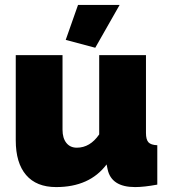

<svg xmlns="http://www.w3.org/2000/svg" viewBox="-20 -750 686 780"><path d="M208 10Q128 10 86 -39Q44 -88 44 -180V-526H234V-223Q234 -189 249.5 -169.5Q265 -150 292 -150Q346 -150 383 -204V-526H573V-210Q573 -183 583 -172Q593 -161 619 -160V0Q565 10 529 10Q432 10 417 -63L413 -82Q344 10 208 10ZM466 -730 367 -556 247 -588 297 -730Z"/></svg>

Font: Raleway
Style: Heavy
Weight: 900
Designer: Matt McInerney, Pablo Impallari, Rodrigo Fuenzalida
Foundry: Matt McInerney, Pablo Impallari, Rodrigo Fuenzalida
Version: Version 2.001